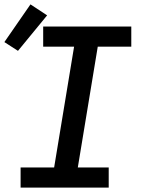

<svg xmlns="http://www.w3.org/2000/svg" viewBox="-42 -856 662 876"><path d="M52 0V-92H205L296 -643H155V-735H557V-643H404L313 -92H454V0ZM40 -624 -22 -664 97 -836 173 -786Z"/></svg>

Font: Iosevka SS04 Semibold Extended
Style: Italic
Weight: 600
Width: 7
Italic angle: -9°
Monospace: yes
Designer: Belleve Invis
Foundry: Belleve Invis
Version: Version 19.0.0; ttfautohint (v1.8.4)